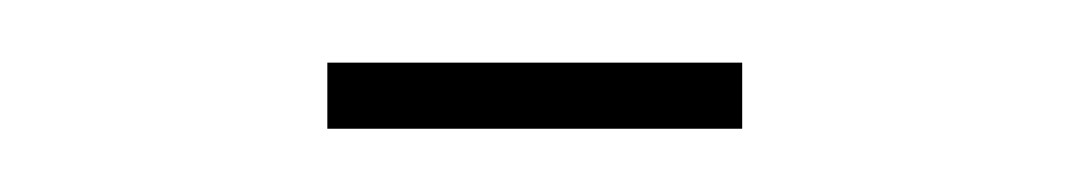

<svg xmlns="http://www.w3.org/2000/svg" viewBox="-20 -475 340 61"><path d="M84 -434.1V-455.1H215.8V-434.1Z"/></svg>

Font: Clicker Script
Style: Regular
Weight: 400
Designer: Astigmatic (AOETI)
Foundry: Astigmatic (AOETI)
Version: Version 1.000